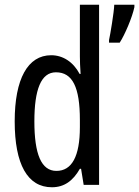

<svg xmlns="http://www.w3.org/2000/svg" viewBox="-20 -780 587 810"><path d="M199 10C251 10 288 -17 317 -68H322L333 0H398V-760H317V-542C317 -521 318 -498 320 -468H316C289 -519 245 -547 196 -547C97 -547 42 -447 42 -268C42 -87 96 10 199 10ZM547 -750V-760H462C461 -728 445 -633 440 -611V-600H485C507 -634 538 -707 547 -750ZM218 -59C154 -59 125 -130 125 -268C125 -402 153 -475 216 -475C286 -475 317 -412 317 -274V-244C317 -120 283 -59 218 -59Z"/></svg>

Font: Noto Sans Telugu ExtraCondensed
Style: Regular
Weight: 400
Width: 2
Designer: Jelle Bosma - Monotype Design Team
Foundry: Monotype Imaging Inc.
Version: Version 2.005